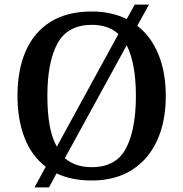

<svg xmlns="http://www.w3.org/2000/svg" viewBox="-20 -775 797 835"><path d="M179 -50Q117 -97 86.5 -176.5Q56 -256 56 -359Q56 -470 91.5 -552Q127 -634 199 -679.5Q271 -725 380 -725Q423 -725 461 -716.5Q499 -708 531 -692L566 -755H628L577 -663Q637 -617 669 -538.5Q701 -460 701 -358Q701 -247 663.5 -164.5Q626 -82 554 -36Q482 10 379 10Q291 10 226 -21L193 40H130ZM379 -48Q485 -48 528 -130Q571 -212 571 -358Q571 -428 561 -483.5Q551 -539 531 -578L262 -87Q307 -48 379 -48ZM495 -627Q451 -667 380 -667Q274 -667 230 -586Q186 -505 186 -358Q186 -287 195.5 -232Q205 -177 227 -137Z"/></svg>

Font: Noto Nastaliq Urdu Medium
Style: Regular
Weight: 500
Designer: Monotype Design Team (Patrick Giasson: type design, Kamal Mansour: OpenType code, Glenda Bellarosa). Updated by Simon Co
Foundry: Monotype Imaging Inc., Simon Cozens
Version: Version 3.007